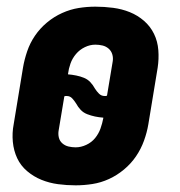

<svg xmlns="http://www.w3.org/2000/svg" viewBox="-20 -548 540 576"><path d="M207 8Q180 8 154 4.5Q128 1 104.5 -8.5Q81 -18 61.5 -34.5Q42 -51 31.5 -73.5Q21 -96 18.5 -122.5Q16 -149 21 -175L49 -345Q53 -369 61.5 -394Q70 -419 85 -441Q100 -463 121 -480.5Q142 -498 166.5 -509Q191 -520 216 -524Q241 -528 266 -528Q293 -528 319.5 -524.5Q346 -521 369.5 -511.5Q393 -502 412 -485.5Q431 -469 442 -446.5Q453 -424 455 -397.5Q457 -371 453 -345L425 -175Q421 -151 412 -126Q403 -101 388 -79Q373 -57 352 -39.5Q331 -22 307 -11Q283 0 257.5 4Q232 8 207 8ZM294 -260Q296 -260 297.5 -260Q299 -260 301 -261L318 -363Q320 -374 317 -384.5Q314 -395 306 -402Q298 -409 287.5 -411.5Q277 -414 266 -414Q250 -414 234.5 -406.5Q219 -399 208 -386Q197 -373 191.5 -357.5Q186 -342 184 -326V-325Q196 -324 208.5 -321.5Q221 -319 232 -314.5Q243 -310 251 -301.5Q259 -293 265 -282Q270 -274 277 -267Q284 -260 294 -260ZM207 -106Q223 -106 239 -113.5Q255 -121 265.5 -134Q276 -147 281.5 -162.5Q287 -178 290 -194V-195Q277 -196 265 -198.5Q253 -201 241.5 -205.5Q230 -210 222 -218.5Q214 -227 208 -238Q203 -246 196.5 -253Q190 -260 180 -260Q178 -260 176.5 -260Q175 -260 173 -259L156 -157Q154 -146 156.5 -135.5Q159 -125 167 -118Q175 -111 185.5 -108.5Q196 -106 207 -106Z"/></svg>

Font: Iosevka Term Curly Hv Obl
Style: Regular
Weight: 900
Italic angle: -9°
Designer: Belleve Invis
Foundry: Belleve Invis
Version: Version 32.3.0